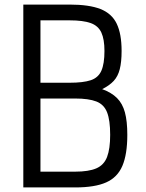

<svg xmlns="http://www.w3.org/2000/svg" viewBox="-20 -820 640 840"><path d="M82 0V-800H284Q370 -800 419.5 -780.5Q469 -761 490.5 -716.5Q512 -672 512 -597Q512 -549 504 -517.5Q496 -486 477.5 -466Q459 -446 427 -430Q468 -415 492 -391Q516 -367 526.5 -328.5Q537 -290 537 -230Q537 -145 515.5 -94.5Q494 -44 444.5 -22Q395 0 309 0ZM157 -69H309Q368 -69 401.5 -83.5Q435 -98 448.5 -133.5Q462 -169 462 -230Q462 -294 448.5 -328.5Q435 -363 401.5 -376Q368 -389 309 -389H157ZM157 -458H284Q344 -458 377 -469Q410 -480 423.5 -510.5Q437 -541 437 -597Q437 -648 423.5 -677.5Q410 -707 377 -719Q344 -731 284 -731H157Z"/></svg>

Font: Victor Mono Thin
Style: Regular
Weight: 400
Monospace: yes
Version: Version 1.561;gftools[0.9.30]